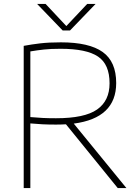

<svg xmlns="http://www.w3.org/2000/svg" viewBox="-20 -964 709 984"><path d="M101.5 0V-729Q141.5 -736.5 186.2 -741.8Q231 -747 292 -747Q437 -747 506.2 -697.5Q575.5 -648 575.5 -538.5Q575.5 -359 358 -330.5L628 0H583.5L318 -327Q293.5 -325.5 267 -325.5Q227.5 -325.5 197.8 -327Q168 -328.5 135.5 -331.5V0ZM267 -358Q413.5 -358 477.5 -402.8Q541.5 -447.5 541.5 -537Q541.5 -634.5 482.2 -674.2Q423 -714 290.5 -714Q240 -714 205.5 -710.2Q171 -706.5 135.5 -700.5V-364Q172.5 -361 198.8 -359.5Q225 -358 267 -358ZM301 -808 170 -944H213.5L320 -830.5L427 -944H470L339 -808Z"/></svg>

Font: Encode Sans SmExp Th
Style: Regular
Weight: 100
Width: 6
Designer: Multiple Designers
Foundry: Impallari Type
Version: Version 3.002; ttfautohint (v1.8.3) -l 8 -r 50 -G 200 -x 14 